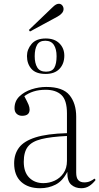

<svg xmlns="http://www.w3.org/2000/svg" viewBox="-20 -984 527 1018"><path d="M193 14Q129 14 92 -20Q55 -54 55 -118Q55 -167 81 -201.5Q107 -236 168 -255.5Q229 -275 335 -278V-383Q335 -453 305.5 -480.5Q276 -508 222 -508Q186 -508 158 -499Q130 -490 109 -474Q126 -442 131.5 -428.5Q137 -415 137 -403Q137 -370 97 -370Q80 -370 68.5 -380.5Q57 -391 57 -410Q57 -448 83 -473Q109 -498 147.5 -510.5Q186 -523 225 -523Q313 -523 348.5 -479.5Q384 -436 384 -365V-69Q384 -41 395 -29Q406 -17 427 -17Q444 -17 457.5 -23Q471 -29 481 -37L487 -30Q472 -10 453.5 2Q435 14 411 14Q379 14 357.5 -5Q336 -24 337 -73Q312 -24 274.5 -5Q237 14 193 14ZM210 -13Q241 -13 269.5 -26Q298 -39 316.5 -65.5Q335 -92 335 -131V-263Q250 -259 199.5 -246.5Q149 -234 127.5 -206Q106 -178 106 -126Q106 -71 135 -42Q164 -13 210 -13ZM222 -592Q170 -592 146.5 -619Q123 -646 123 -687Q123 -722 147.5 -751Q172 -780 223 -780Q269 -780 295 -754Q321 -728 321 -689Q321 -646 295.5 -619Q270 -592 222 -592ZM224 -604Q256 -604 268 -625Q280 -646 280 -686Q280 -724 265.5 -746Q251 -768 220 -768Q189 -768 176.5 -746Q164 -724 164 -686Q164 -649 177.5 -626.5Q191 -604 224 -604ZM139 -817 133 -825 255 -942Q269 -956 277 -960Q285 -964 292 -964Q303 -964 310 -955.5Q317 -947 317 -936Q317 -914 285 -896Z"/></svg>

Font: Display Extralight
Style: Regular
Weight: 200
Designer: Latin by Veronika Burian and Jose Scaglione. Greek by Irene Vlachou. Cyrillic by Vera Evstafieva.
Foundry: TypeTogether
Version: Version 3.002